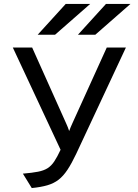

<svg xmlns="http://www.w3.org/2000/svg" viewBox="-20 -941 698 973"><path d="M141 12 96 -61Q143 -65 172.5 -70.8Q202 -76.5 221 -88.5Q240 -100.5 255 -123Q270 -145.5 287 -182L45 -700H143L316 -314Q320.5 -304.5 323.8 -295.8Q327 -287 330.5 -277Q334 -287 337.8 -295.8Q341.5 -304.5 346.5 -315.5L521 -700H618L366 -161Q343 -112.5 322 -80.8Q301 -49 276.8 -30.2Q252.5 -11.5 219.8 -2Q187 7.5 141 12ZM375 -765 517 -921H641L463 -765ZM171 -765 313 -921H437L259 -765Z"/></svg>

Font: Undotted
Style: Regular
Weight: 400
Designer: Delve Withrington, Dave Bailey, Thomas Jockin
Foundry: Delve Fonts LLC
Version: Version 4.000